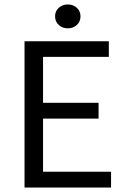

<svg xmlns="http://www.w3.org/2000/svg" viewBox="-20 -841 567 861"><path d="M90 0V-656H468V-586H173V-380H422V-309H173V-71H478V0ZM227 -768Q227 -791 243.5 -806Q260 -821 284 -821Q308 -821 324.5 -806Q341 -791 341 -768Q341 -744 324.5 -729Q308 -714 284 -714Q260 -714 243.5 -729Q227 -744 227 -768Z"/></svg>

Font: Toshiba Sans
Style: Regular
Weight: 400
Designer: Paul D. Hunt
Foundry: Toshiba Corporation
Version: Version 2.020;PS 2.0;hotconv 1.0.86;makeotf.lib2.5.63406